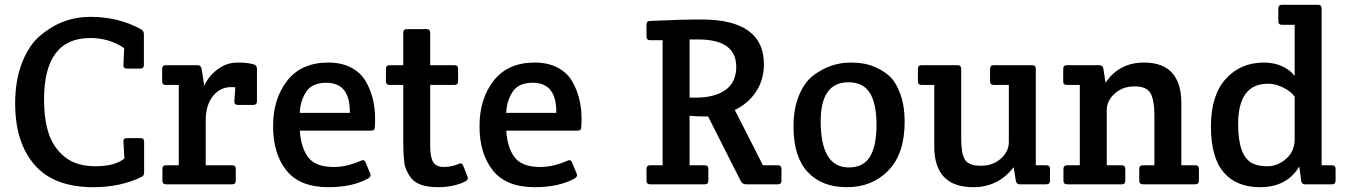

<svg xmlns="http://www.w3.org/2000/svg" viewBox="-20 -766 5601 798"><path d="M43 -336Q43 -432 71.5 -505Q100 -578 147 -618Q239 -696 355.5 -696Q472 -696 565 -645Q578 -638 578 -625V-496Q578 -481 563 -481H507Q492 -481 493 -496L496 -566Q434 -608 355 -608Q163 -608 163 -352Q163 -272 182 -212.5Q201 -153 249 -114Q297 -75 377 -75Q457 -75 497 -107L493 -177Q492 -192 507 -192H564Q579 -192 579 -177V-50Q579 -36 569 -31Q481 12 368 12Q204 12 123.5 -81Q43 -174 43 -336Z M1036 -498Q1048 -494 1048 -480V-345Q1048 -330 1033 -330H968Q953 -330 954 -345L958 -403Q953 -404 941 -404Q895 -404 865 -366.5Q835 -329 835 -266V-79H945Q960 -79 960 -64V-15Q960 0 945 0H670Q655 0 655 -15V-64Q655 -79 670 -79H723V-413H669Q654 -413 654 -428V-480Q654 -495 669 -495H801Q815 -495 818 -480L829 -409Q846 -449 884 -477.5Q922 -506 967 -506Q1012 -506 1036 -498Z M1345 12Q1226 12 1170.5 -57.5Q1115 -127 1115 -241.5Q1115 -356 1174 -431Q1233 -506 1344 -506Q1399 -506 1438.5 -485.5Q1478 -465 1499 -430Q1539 -362 1539 -273Q1539 -231 1535 -227Q1531 -223 1520 -223H1226Q1231 -151 1261.5 -111.5Q1292 -72 1367 -72Q1422 -72 1480 -98Q1494 -105 1500 -90L1519 -44Q1524 -32 1510 -24Q1444 12 1345 12ZM1226 -297H1434Q1436 -422 1336 -422Q1277 -422 1252.5 -384.5Q1228 -347 1226 -297Z M1768 -413V-161Q1768 -114 1780 -93Q1792 -72 1825 -72Q1858 -72 1889 -86Q1900 -90 1905 -78L1923 -32Q1924 -29 1924 -23.5Q1924 -18 1914 -12Q1866 12 1800 12Q1711 12 1683 -34Q1663 -64 1660 -92Q1656 -130 1656 -172V-413H1599Q1584 -413 1584 -428V-480Q1584 -495 1599 -495H1656V-630Q1656 -645 1671 -645H1753Q1768 -645 1768 -630V-495H1869Q1884 -495 1884 -480V-428Q1884 -413 1869 -413Z M2203 12Q2084 12 2028.5 -57.5Q1973 -127 1973 -241.5Q1973 -356 2032 -431Q2091 -506 2202 -506Q2257 -506 2296.5 -485.5Q2336 -465 2357 -430Q2397 -362 2397 -273Q2397 -231 2393 -227Q2389 -223 2378 -223H2084Q2089 -151 2119.5 -111.5Q2150 -72 2225 -72Q2280 -72 2338 -98Q2352 -105 2358 -90L2377 -44Q2382 -32 2368 -24Q2302 12 2203 12ZM2084 -297H2292Q2294 -422 2194 -422Q2135 -422 2110.5 -384.5Q2086 -347 2084 -297Z M2667 -15V-64Q2667 -79 2682 -79H2734V-599H2682Q2667 -599 2667 -614V-664Q2667 -679 2682 -679Q2810 -685 2895 -685Q3155 -685 3155 -499Q3155 -434 3122 -384.5Q3089 -335 3034 -309L3151 -79H3213Q3228 -79 3228 -64V-15Q3228 0 3213 0H3081Q3066 0 3059 -13L2923 -282H2903Q2871 -282 2846 -285V-79H2909Q2924 -79 2924 -64V-15Q2924 0 2909 0H2682Q2667 0 2667 -15ZM2846 -602V-361Q2854 -360 2869 -360Q2950 -360 2995 -392Q3040 -424 3040 -488Q3040 -602 2882 -602Z M3278 -240Q3278 -315 3301 -370Q3324 -425 3361 -453Q3432 -506 3515 -506Q3576 -506 3618 -487Q3660 -468 3683.5 -443Q3707 -418 3723.5 -371Q3740 -324 3740 -261Q3740 -127 3672.5 -57.5Q3605 12 3500 12Q3395 12 3336.5 -51.5Q3278 -115 3278 -240ZM3508 -70Q3568 -70 3595.5 -114.5Q3623 -159 3623 -247Q3623 -335 3595.5 -379.5Q3568 -424 3506 -424Q3391 -424 3391 -262Q3391 -70 3508 -70Z M4285 -79H4329Q4344 -79 4344 -64V-15Q4344 0 4329 0H4217Q4205 0 4202 -15L4193 -71Q4129 12 4025 12Q3863 12 3863 -158V-413H3810Q3795 -413 3795 -428V-480Q3795 -495 3810 -495H3960Q3975 -495 3975 -480V-188Q3975 -128 3990.5 -102.5Q4006 -77 4056.5 -77Q4107 -77 4140 -107Q4173 -137 4173 -175V-413H4110Q4095 -413 4095 -428V-480Q4095 -495 4110 -495H4270Q4285 -495 4285 -480Z M4399 -427V-480Q4399 -495 4414 -495H4550Q4563 -495 4566 -480L4575 -422Q4631 -506 4735 -506Q4890 -506 4890 -336V-79H4948Q4963 -79 4963 -64V-15Q4963 0 4948 0H4730Q4715 0 4715 -15V-64Q4715 -79 4730 -79H4778V-286Q4778 -349 4762 -378Q4746 -407 4696 -407Q4646 -407 4613 -377Q4580 -347 4580 -309V-79H4642Q4657 -79 4657 -64V-15Q4657 0 4642 0H4415Q4400 0 4400 -15V-64Q4400 -79 4415 -79H4468V-413H4414Q4399 -413 4399 -427Z M5473 -79H5516Q5531 -79 5531 -64V-15Q5531 0 5516 0H5403Q5390 0 5388 -15L5380 -74Q5329 12 5217 12Q5119 12 5066 -49.5Q5013 -111 5013 -240.5Q5013 -370 5074.5 -438Q5136 -506 5233 -506Q5277 -506 5311 -489.5Q5345 -473 5361 -450V-663H5308Q5293 -663 5293 -678V-731Q5293 -746 5308 -746H5458Q5473 -746 5473 -731ZM5361 -188V-364Q5348 -384 5315.5 -401Q5283 -418 5250 -418Q5126 -418 5126 -250Q5126 -121 5182 -89Q5206 -75 5248 -75Q5290 -75 5325.5 -106Q5361 -137 5361 -188Z"/></svg>

Font: Crete Round
Style: Regular
Weight: 400
Designer: Veronika Burian
Foundry: TypeTogether
Version: Version 1.001